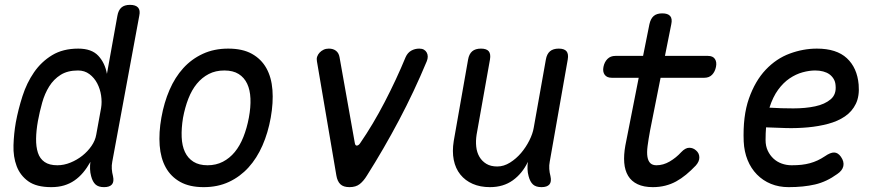

<svg xmlns="http://www.w3.org/2000/svg" viewBox="-20 -760 3640 790"><path d="M442 -95Q439 -80 440 -65Q441 -50 445 -35Q450 -12 440.5 -1Q431 10 408 10Q385 10 373 -1Q361 -12 355 -35Q351 -49 350.5 -64.5Q350 -80 352 -94Q338 -69 322 -50Q306 -31 286.5 -17.5Q267 -4 243.5 3Q220 10 191 10Q130 10 96.5 -14Q63 -38 48.5 -76.5Q34 -115 35.5 -162.5Q37 -210 45 -256Q55 -310 72.5 -364.5Q90 -419 120 -462.5Q150 -506 194.5 -533Q239 -560 302 -560Q357 -560 384.5 -530.5Q412 -501 420 -456L463 -695Q467 -718 479.5 -729Q492 -740 515 -740Q538 -740 548 -729Q558 -718 553 -695ZM216 -80Q243 -80 270 -91Q297 -102 319 -119.5Q341 -137 356.5 -159.5Q372 -182 376 -206L396 -316Q400 -340 396 -367Q392 -394 380 -417Q368 -440 348 -455Q328 -470 301 -470Q258 -470 229.5 -452Q201 -434 182.5 -404.5Q164 -375 153.5 -337.5Q143 -300 136 -262Q129 -223 128.5 -189.5Q128 -156 136 -131.5Q144 -107 163.5 -93.5Q183 -80 216 -80Z M818 10Q760 10 721.5 -11.5Q683 -33 662 -71Q641 -109 637 -161.5Q633 -214 644 -276Q655 -338 677.5 -390Q700 -442 734 -479.5Q768 -517 814.5 -538.5Q861 -560 919 -560Q978 -560 1016.5 -538.5Q1055 -517 1076 -479.5Q1097 -442 1101 -390Q1105 -338 1094 -276Q1083 -214 1060 -161.5Q1037 -109 1002.5 -71Q968 -33 922 -11.5Q876 10 818 10ZM834 -80Q869 -80 897 -94.5Q925 -109 946 -134.5Q967 -160 981.5 -196.5Q996 -233 1004 -276Q1012 -319 1010.5 -354.5Q1009 -390 997 -415.5Q985 -441 962 -455.5Q939 -470 903 -470Q867 -470 839 -455.5Q811 -441 790 -415.5Q769 -390 755 -354Q741 -318 733 -275Q726 -232 727.5 -196Q729 -160 741 -134.5Q753 -109 776 -94.5Q799 -80 834 -80Z M1364 -38 1284 -508Q1282 -518 1285 -527Q1288 -536 1295 -543.5Q1302 -551 1311.5 -555.5Q1321 -560 1333 -560Q1351 -560 1362.5 -551Q1374 -542 1377 -525L1440 -171Q1442 -160 1449 -161Q1456 -162 1462 -171Q1515 -248 1563 -340.5Q1611 -433 1649 -525Q1657 -543 1672 -551.5Q1687 -560 1705 -560Q1717 -560 1724.5 -555.5Q1732 -551 1736 -543.5Q1740 -536 1740 -527Q1740 -518 1736 -508Q1684 -383 1621.5 -265Q1559 -147 1490 -38Q1476 -15 1460 -2.5Q1444 10 1418 10Q1393 10 1380.5 -2Q1368 -14 1364 -38Z M2208 10Q2185 10 2173 -1Q2161 -12 2155 -35Q2151 -49 2150.5 -64.5Q2150 -80 2152 -94Q2129 -46 2090 -18Q2051 10 1996 10Q1956 10 1925 -3.5Q1894 -17 1874 -42Q1854 -67 1847 -102Q1840 -137 1847 -180L1906 -515Q1910 -538 1923 -549Q1936 -560 1959 -560Q1982 -560 1991 -549Q2000 -538 1996 -515L1941 -206Q1937 -180 1939.5 -156.5Q1942 -133 1952.5 -115Q1963 -97 1981 -86Q1999 -75 2026 -75Q2053 -75 2078.5 -91Q2104 -107 2124 -130.5Q2144 -154 2158 -182Q2172 -210 2176 -234L2226 -515Q2230 -538 2243 -549Q2256 -560 2279 -560Q2302 -560 2311 -549Q2320 -538 2316 -515L2242 -95Q2239 -80 2240 -65Q2241 -50 2245 -35Q2250 -12 2240.5 -1Q2231 10 2208 10Z M2893 -530Q2913 -530 2921.5 -517.5Q2930 -505 2926 -485Q2922 -465 2910 -452.5Q2898 -440 2878 -440H2698L2655 -224Q2648 -186 2644.5 -159Q2641 -132 2644 -114.5Q2647 -97 2656 -88.5Q2665 -80 2681 -80Q2709 -80 2735.5 -95.5Q2762 -111 2783 -134Q2800 -152 2816 -152Q2832 -152 2844 -141Q2857 -130 2857.5 -113Q2858 -96 2843 -79Q2823 -58 2803 -41.5Q2783 -25 2762 -13.5Q2741 -2 2717 4Q2693 10 2666 10Q2629 10 2603.5 -2Q2578 -14 2564.5 -36.5Q2551 -59 2548.5 -90.5Q2546 -122 2553 -161L2608 -440H2497Q2477 -440 2468 -452.5Q2459 -465 2463 -485Q2467 -505 2479.5 -517.5Q2492 -530 2512 -530H2626L2652 -660Q2657 -683 2669.5 -694Q2682 -705 2705 -705Q2728 -705 2737.5 -694Q2747 -683 2742 -660L2716 -530Z M3440 -115Q3454 -95 3450 -76.5Q3446 -58 3425 -44Q3381 -12 3333.5 -1Q3286 10 3225 10Q3185 10 3152 -3.5Q3119 -17 3094.5 -42Q3070 -67 3056 -101.5Q3042 -136 3040 -178Q3036 -282 3061.5 -354.5Q3087 -427 3130.5 -473Q3174 -519 3229.5 -539.5Q3285 -560 3341 -560Q3422 -560 3464.5 -520.5Q3507 -481 3513 -412Q3517 -365 3501.5 -333Q3486 -301 3456.5 -281Q3427 -261 3387.5 -250.5Q3348 -240 3304.5 -236Q3261 -232 3216.5 -233Q3172 -234 3132 -236Q3131 -224 3130.5 -211Q3130 -198 3130 -184Q3130 -159 3139 -140Q3148 -121 3162.5 -107.5Q3177 -94 3196.5 -87Q3216 -80 3237 -80Q3260 -80 3278 -82Q3296 -84 3312.5 -88.5Q3329 -93 3344 -100Q3359 -107 3374 -117Q3397 -133 3412.5 -132.5Q3428 -132 3440 -115ZM3146 -317Q3194 -314 3244 -314Q3294 -314 3334 -322.5Q3374 -331 3398 -351.5Q3422 -372 3418 -409Q3417 -424 3410 -435.5Q3403 -447 3392.5 -454.5Q3382 -462 3367 -466Q3352 -470 3334 -470Q3310 -470 3282.5 -462.5Q3255 -455 3229 -437.5Q3203 -420 3181.5 -390.5Q3160 -361 3146 -317Z"/></svg>

Font: Maple Mono Normal NL
Style: Italic
Weight: 400
Italic angle: -10°
Monospace: yes
Designer: subframe7536
Version: Version 7.000